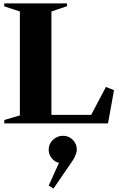

<svg xmlns="http://www.w3.org/2000/svg" viewBox="-20 -720 703 1120"><path d="M5 0V-20L96 -47V-653L5 -683V-700H371V-684L280 -653V-50H512L598 -213L645 -194L610 0ZM292 380 264 363 324 230Q298 224 281 202Q264 180 264 153Q264 119 289 95.5Q314 72 348 72Q381 72 404.5 95.5Q428 119 428 153Q428 165 421.5 182Q415 199 407 212Z"/></svg>

Font: Wittgenstein Black
Style: Regular
Weight: 900
Designer: Jörg Drees
Foundry: Jörg Drees
Version: Version 1.303; ttfautohint (v1.8.4.7-5d5b)